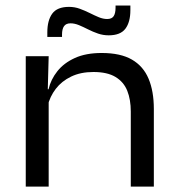

<svg xmlns="http://www.w3.org/2000/svg" viewBox="-20 -692 658 712"><path d="M465 0V-278.5Q465 -322.5 452 -355.2Q439 -388 408.5 -406.5Q378 -425 326.5 -425Q279 -425 243.8 -408Q208.5 -391 186.8 -362.5Q165 -334 156.5 -298.5L142.5 -361H160Q168.5 -397.5 192.8 -428Q217 -458.5 257.8 -477Q298.5 -495.5 357 -495.5Q427 -495.5 469.2 -471Q511.5 -446.5 531 -400Q550.5 -353.5 550.5 -288V0ZM75.5 0V-483.5H160.5L157 -353L160.5 -345V0ZM383 -561Q362.5 -561 343.5 -567.5Q324.5 -574 306.8 -583Q289 -592 272.8 -598.8Q256.5 -605.5 241.5 -605.5Q225 -605.5 217.5 -595Q210 -584.5 210 -563.5V-555H155.5V-572Q155.5 -616.5 173.8 -641.5Q192 -666.5 236 -666.5Q257 -666.5 276 -659.5Q295 -652.5 312.5 -643.8Q330 -635 346.2 -628.2Q362.5 -621.5 377.5 -621.5Q394.5 -621.5 401.5 -632Q408.5 -642.5 408.5 -663.5V-671.5H463.5V-654.5Q463.5 -610 445 -585.5Q426.5 -561 383 -561Z"/></svg>

Font: Anek Gujarati SemiExpanded
Style: Regular
Weight: 400
Width: 6
Designer: Mrunmayee Ghaisas (Gujarati), Yesha Goshar (Latin)
Foundry: Ek Type
Version: Version 1.003